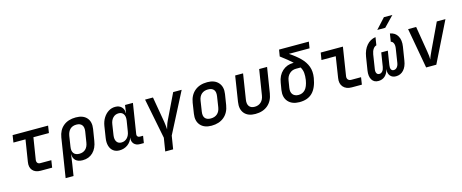

<svg xmlns="http://www.w3.org/2000/svg" viewBox="-47 -1570 6094 2534"><g transform="rotate(-15 3000.0 -302.5)"><path d="M321 0Q248 0 211.5 -42Q175 -84 187 -156L234 -452H69L84 -550H569L554 -452H342L295 -157Q291 -131 303 -114.5Q315 -98 341 -98H492L477 0Z M613 180 697 -353Q713 -452 778.5 -506Q844 -560 948 -560Q1048 -560 1097 -504.5Q1146 -449 1131 -353L1106 -198Q1091 -99 1035 -44.5Q979 10 894 10Q832 10 798.5 -20.5Q765 -51 766 -105H764L746 23L721 180ZM872 -84Q924 -84 957 -114.5Q990 -145 999 -203L1022 -347Q1031 -405 1007.5 -435.5Q984 -466 932 -466Q879 -466 846.5 -435.5Q814 -405 804 -347L782 -203Q773 -147 796.5 -115.5Q820 -84 872 -84Z M1396 10Q1346 10 1312 -16Q1278 -42 1264.5 -89Q1251 -136 1261 -197L1285 -352Q1295 -414 1324 -460.5Q1353 -507 1395 -533.5Q1437 -560 1487 -560Q1541 -560 1572.5 -528.5Q1604 -497 1603 -445H1606L1620 -550H1728L1663 -139Q1660 -120 1670.5 -108Q1681 -96 1700 -96H1745L1730 0H1678Q1624 0 1595.5 -32.5Q1567 -65 1575 -117V-118Q1557 -60 1508.5 -25Q1460 10 1396 10ZM1448 -84Q1493 -84 1525 -116Q1557 -148 1565 -203L1588 -347Q1596 -402 1574.5 -434Q1553 -466 1509 -466Q1463 -466 1431.5 -434Q1400 -402 1392 -347L1370 -203Q1362 -148 1383 -116Q1404 -84 1448 -84Z M1974 180 2003 0 1894 -550H2002L2062 -202Q2068 -169 2070 -140.5Q2072 -112 2073 -95Q2079 -112 2086.5 -140.5Q2094 -169 2110 -202L2278 -550H2394L2111 0L2082 180Z M2654 10Q2554 10 2503.5 -48Q2453 -106 2468 -203L2490 -347Q2506 -448 2572.5 -504Q2639 -560 2745 -560Q2845 -560 2896 -502Q2947 -444 2932 -348L2909 -203Q2893 -102 2826 -46Q2759 10 2654 10ZM2669 -85Q2723 -85 2757.5 -115Q2792 -145 2801 -203L2823 -347Q2832 -405 2808 -435Q2784 -465 2730 -465Q2676 -465 2641.5 -435Q2607 -405 2598 -347L2576 -203Q2567 -145 2591 -115Q2615 -85 2669 -85Z M3253 10Q3153 10 3104 -47.5Q3055 -105 3071 -204L3125 -550H3233L3179 -205Q3170 -147 3193.5 -115.5Q3217 -84 3269 -84Q3320 -84 3354.5 -115.5Q3389 -147 3398 -205L3453 -550H3561L3506 -204Q3490 -102 3424 -46Q3358 10 3253 10Z M3854 10Q3754 9 3702 -49.5Q3650 -108 3665 -207L3681 -302Q3696 -399 3758 -455.5Q3820 -512 3910 -512H3915Q3886 -539 3847.5 -570.5Q3809 -602 3758 -640L3773 -730H4180L4166 -642H3884Q3970 -585 4027 -528Q4084 -471 4108.5 -404Q4133 -337 4119 -250Q4097 -117 4032.5 -53Q3968 11 3854 10ZM3869 -85Q3923 -85 3959 -123.5Q3995 -162 4010 -250Q4018 -305 4014 -347Q4010 -389 3987 -428H3923Q3871 -428 3834.5 -394.5Q3798 -361 3789 -306L3773 -207Q3764 -149 3790.5 -117Q3817 -85 3869 -85Z M4572 0Q4495 0 4455.5 -45.5Q4416 -91 4429 -167L4473 -452H4278L4294 -550H4597L4537 -167Q4531 -135 4546 -116.5Q4561 -98 4592 -98H4724L4709 0Z M4933 10Q4873 10 4845 -37Q4817 -84 4829 -162L4858 -344Q4873 -434 4922 -491.5Q4971 -549 5045 -560L5028 -452Q5002 -446 4983 -418Q4964 -390 4957 -348L4927 -155Q4921 -119 4932.5 -98Q4944 -77 4969 -77Q4994 -77 5012 -98Q5030 -119 5036 -155L5066 -345H5156L5126 -155Q5120 -119 5130.5 -98Q5141 -77 5166 -77Q5192 -77 5210.5 -98Q5229 -119 5235 -155L5265 -348Q5271 -388 5260 -415Q5249 -442 5224 -448L5241 -557Q5311 -545 5343.5 -488Q5376 -431 5362 -344L5333 -162Q5321 -81 5279 -35.5Q5237 10 5174 10Q5123 10 5095.5 -23.5Q5068 -57 5074 -113H5073Q5060 -55 5023.5 -22.5Q4987 10 4933 10ZM5092 -645 5220 -785H5336L5201 -645Z M5587 0 5488 -550H5598L5656 -198Q5661 -167 5664.5 -136.5Q5668 -106 5667 -86Q5672 -106 5685 -136.5Q5698 -167 5713 -198L5880 -550H5998L5726 0Z"/></g></svg>

Font: JetBrains Mono NL SemiBold
Style: Italic
Weight: 600
Italic angle: -9°
Monospace: yes
Designer: Philipp Nurullin, Konstantin Bulenkov
Foundry: JetBrains
Version: Version 2.305; ttfautohint (v1.8.4.7-5d5b)